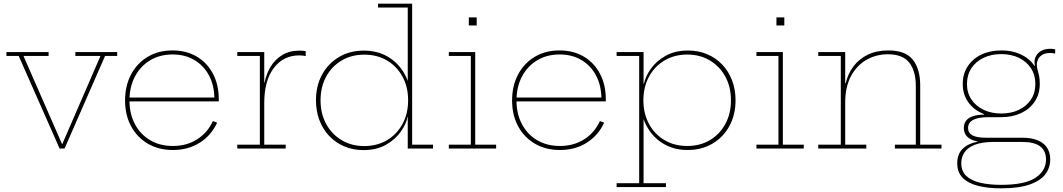

<svg xmlns="http://www.w3.org/2000/svg" viewBox="-20 -810 5799 1047"><path d="M391 -526H619V-505H553L332 0H305L82 -505H15V-526H245V-505H108L329 0L305 -25H330L309 0L528 -505H391Z M923 8Q845 8 786.2 -26.5Q727.5 -61 694.8 -121.8Q662 -182.5 662 -262Q662 -342 694.5 -403.5Q727 -465 785.2 -500Q843.5 -535 921 -535Q997 -535 1053.8 -501Q1110.5 -467 1141.8 -407Q1173 -347 1173 -269Q1173 -265.5 1173 -262.5Q1173 -259.5 1173 -257H1149Q1149 -260 1149 -263.8Q1149 -267.5 1149 -271Q1149 -342 1120.8 -396.5Q1092.5 -451 1041.2 -482Q990 -513 921 -513Q851 -513 798 -480.8Q745 -448.5 715.5 -392Q686 -335.5 686 -262Q686 -189 715.8 -133Q745.5 -77 798.8 -45.5Q852 -14 923 -14Q998 -14 1055 -50.2Q1112 -86.5 1141 -150L1164 -141Q1132.5 -72 1069.5 -32Q1006.5 8 923 8ZM677 -257V-278H1165L1171 -257Z M1421 -21H1538V0H1274V-21H1397V-505H1274V-526H1421ZM1647 -504Q1640.5 -505.5 1632.8 -506.8Q1625 -508 1612 -508Q1525 -508 1473 -439Q1421 -370 1421 -249L1413 -360H1423Q1431.5 -406 1455.5 -445.8Q1479.5 -485.5 1519 -509.8Q1558.5 -534 1614 -534Q1624 -534 1630.8 -533.2Q1637.5 -532.5 1647 -531Z M2203.5 0V-212L2205.5 -234V-286L2203.5 -322V-769H2041.5V-790H2227.5V-21H2341.5V0ZM1964.5 -534Q2038 -534 2094.8 -500.8Q2151.5 -467.5 2185 -408.8Q2218.5 -350 2221.5 -273L2205.5 -263Q2205.5 -335.5 2175.2 -391.5Q2145 -447.5 2091 -479.8Q2037 -512 1966.5 -512Q1896.5 -512 1842.5 -479.8Q1788.5 -447.5 1758.2 -391.5Q1728 -335.5 1728 -263Q1728 -190.5 1758.5 -134.2Q1789 -78 1843 -45.8Q1897 -13.5 1966.5 -13.5Q2037 -13.5 2090.8 -45.8Q2144.5 -78 2175 -134.2Q2205.5 -190.5 2205.5 -263L2208.5 -173H2202.5Q2195 -133.5 2165 -91.2Q2135 -49 2084.2 -20.2Q2033.5 8.5 1962 8.5Q1905.5 8.5 1858 -11.5Q1810.5 -31.5 1775.8 -68Q1741 -104.5 1722 -154.2Q1703 -204 1703 -263Q1703 -342 1736.2 -403Q1769.5 -464 1828.5 -499Q1887.5 -534 1964.5 -534Z M2571.5 -21H2685.5V0H2427.5V-21H2547.5V-505H2427.5V-526H2571.5ZM2536.5 -715H2579.5V-671H2536.5Z M3033.5 8Q2955.5 8 2896.8 -26.5Q2838 -61 2805.2 -121.8Q2772.5 -182.5 2772.5 -262Q2772.5 -342 2805 -403.5Q2837.5 -465 2895.8 -500Q2954 -535 3031.5 -535Q3107.5 -535 3164.2 -501Q3221 -467 3252.2 -407Q3283.5 -347 3283.5 -269Q3283.5 -265.5 3283.5 -262.5Q3283.5 -259.5 3283.5 -257H3259.5Q3259.5 -260 3259.5 -263.8Q3259.5 -267.5 3259.5 -271Q3259.5 -342 3231.2 -396.5Q3203 -451 3151.8 -482Q3100.5 -513 3031.5 -513Q2961.5 -513 2908.5 -480.8Q2855.5 -448.5 2826 -392Q2796.5 -335.5 2796.5 -262Q2796.5 -189 2826.2 -133Q2856 -77 2909.2 -45.5Q2962.5 -14 3033.5 -14Q3108.5 -14 3165.5 -50.2Q3222.5 -86.5 3251.5 -150L3274.5 -141Q3243 -72 3180 -32Q3117 8 3033.5 8ZM2787.5 -257V-278H3275.5L3281.5 -257Z M3342.5 210V189H3465.5V-505H3342.5V-526H3489.5V-312L3488.5 -283V-245L3489.5 -222V189H3611.5V210ZM3729.5 8Q3656.5 8 3599.5 -25.2Q3542.5 -58.5 3509.2 -117.2Q3476 -176 3472.5 -253L3488.5 -263Q3488.5 -191 3518.8 -134.8Q3549 -78.5 3603 -46.2Q3657 -14 3727.5 -14Q3798 -14 3851.8 -46.2Q3905.5 -78.5 3935.8 -134.8Q3966 -191 3966 -263Q3966 -335.5 3935.5 -391.8Q3905 -448 3851.2 -480.2Q3797.5 -512.5 3727.5 -512.5Q3657.5 -512.5 3603.5 -480.2Q3549.5 -448 3519 -391.8Q3488.5 -335.5 3488.5 -263L3485.5 -353H3491.5Q3499.5 -393 3529.2 -435Q3559 -477 3610 -505.8Q3661 -534.5 3732 -534.5Q3788.5 -534.5 3836 -514.5Q3883.5 -494.5 3918.2 -458Q3953 -421.5 3972 -371.8Q3991 -322 3991 -263Q3991 -184.5 3957.8 -123.2Q3924.5 -62 3865.5 -27Q3806.5 8 3729.5 8Z M4249 -21H4363V0H4105V-21H4225V-505H4105V-526H4249ZM4214 -715H4257V-671H4214Z M4589 -21H4704V0H4442V-21H4565V-505H4442V-526H4589ZM4974 -21V-342Q4974 -422.5 4938.5 -468.2Q4903 -514 4822 -514Q4758 -514 4705 -483.8Q4652 -453.5 4620.5 -394.8Q4589 -336 4589 -251L4582 -357H4592Q4604 -408 4634.2 -448.2Q4664.5 -488.5 4712.2 -511.8Q4760 -535 4824 -535Q4918 -535 4958 -484.2Q4998 -433.5 4998 -344V-21H5114V0H4860V-21Z M5438 217Q5368.5 217 5314.8 203.8Q5261 190.5 5230.5 160.5Q5200 130.5 5200 80Q5200 29.5 5230.2 0.8Q5260.5 -28 5310 -37V-42L5396 -36Q5332.5 -35.5 5294.2 -20Q5256 -4.5 5239 21.5Q5222 47.5 5222 80Q5222 124 5249.8 149.8Q5277.5 175.5 5326.5 186.8Q5375.5 198 5439 198Q5568 198 5626 159.8Q5684 121.5 5684 60Q5684 -36 5555 -36H5350Q5294.5 -36 5265.2 -55.8Q5236 -75.5 5236 -112Q5236 -147.5 5263.8 -166Q5291.5 -184.5 5346 -185V-193L5440 -171H5370Q5314.5 -171 5286.8 -156.2Q5259 -141.5 5259 -112Q5259 -85 5282.8 -72Q5306.5 -59 5356 -59H5555Q5604.5 -59 5638.5 -45Q5672.5 -31 5689.8 -4.5Q5707 22 5707 60Q5707 105.5 5679.8 141Q5652.5 176.5 5593.2 196.8Q5534 217 5438 217ZM5440 -171Q5379.5 -171 5332 -193.5Q5284.5 -216 5257.2 -256.8Q5230 -297.5 5230 -352Q5230 -407 5257 -448.2Q5284 -489.5 5331.2 -512.2Q5378.5 -535 5440 -535Q5505.5 -535 5555.5 -508.8Q5605.5 -482.5 5630 -436Q5640 -418 5645 -397Q5650 -376 5650 -352Q5650 -297.5 5623 -256.8Q5596 -216 5548.5 -193.5Q5501 -171 5440 -171ZM5440 -191Q5494 -191 5536 -211Q5578 -231 5602 -267.2Q5626 -303.5 5626 -352Q5626 -401 5602 -437.8Q5578 -474.5 5536 -494.8Q5494 -515 5440 -515Q5385.5 -515 5343.2 -494.8Q5301 -474.5 5277 -437.8Q5253 -401 5253 -352Q5253 -303.5 5277.5 -267.2Q5302 -231 5344.2 -211Q5386.5 -191 5440 -191ZM5650 -352 5635 -410 5616 -449 5624 -452Q5622.5 -456.5 5621.8 -461.8Q5621 -467 5621 -472Q5621 -488.5 5630 -505.2Q5639 -522 5658.5 -533Q5678 -544 5709 -544Q5716 -544 5721.8 -543.2Q5727.5 -542.5 5734 -541V-518Q5726.5 -519.5 5720.2 -520.2Q5714 -521 5707 -521Q5679.5 -521 5663.5 -511Q5647.5 -501 5640.8 -486.8Q5634 -472.5 5634 -459Q5634 -443 5638 -429.5Q5642 -416 5646 -398.2Q5650 -380.5 5650 -352Z"/></svg>

Font: Hepta Slab ExtraLight ExtraLight
Style: Regular
Weight: 250
Version: Version 1.102